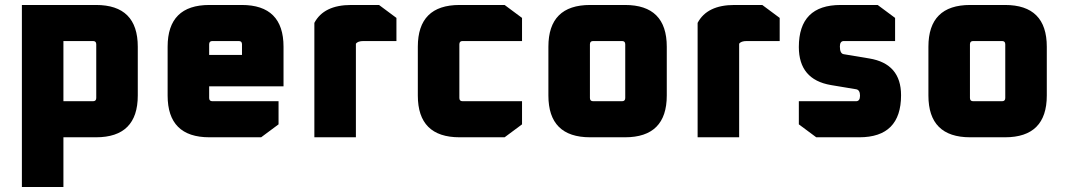

<svg xmlns="http://www.w3.org/2000/svg" viewBox="-20 -552 4289 772"><path d="M68 200V-532H366Q534 -532 534 -364V-168Q534 0 366 0H235V200ZM235 -145H354Q367 -145 367 -158V-374Q367 -387 354 -387H235Z M654 -168V-364Q654 -532 822 -532H952Q1120 -532 1120 -364V-205H821V-158Q821 -145 834 -145H1100V-52L1030 0H822Q654 0 654 -168ZM821 -331H953V-374Q953 -387 940 -387H834Q821 -387 821 -374Z M1244 0V-460Q1282 -532 1392 -532H1504L1574 -480V-387H1442Q1418 -387 1411 -376V0Z M1660 -168V-364Q1660 -532 1828 -532H2009L2079 -480V-387H1840Q1827 -387 1827 -374V-158Q1827 -145 1840 -145H2079V-52L2009 0H1828Q1660 0 1660 -168Z M2185 -168V-364Q2185 -532 2353 -532H2493Q2661 -532 2661 -364V-168Q2661 0 2493 0H2353Q2185 0 2185 -168ZM2352 -158Q2352 -145 2365 -145H2481Q2494 -145 2494 -158V-374Q2494 -387 2481 -387H2365Q2352 -387 2352 -374Z M2785 0V-460Q2823 -532 2933 -532H3045L3115 -480V-387H2983Q2959 -387 2952 -376V0Z M3192 -52V-145H3422Q3438 -145 3438 -167Q3438 -190 3423 -193L3321 -210Q3192 -232 3192 -363Q3192 -532 3360 -532H3509L3579 -480V-387H3373Q3357 -387 3357 -365Q3357 -336 3373 -334L3475 -317Q3603 -296 3603 -169Q3603 0 3435 0H3262Z M3713 -168V-364Q3713 -532 3881 -532H4021Q4189 -532 4189 -364V-168Q4189 0 4021 0H3881Q3713 0 3713 -168ZM3880 -158Q3880 -145 3893 -145H4009Q4022 -145 4022 -158V-374Q4022 -387 4009 -387H3893Q3880 -387 3880 -374Z"/></svg>

Font: Oxanium ExtraBold
Style: Regular
Weight: 800
Designer: Severin Meyer
Version: Version 2.000